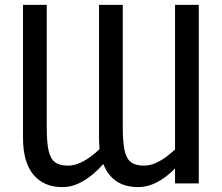

<svg xmlns="http://www.w3.org/2000/svg" viewBox="-20 -747 903 782"><path d="M789.6 0H692.9V-60.5Q617.2 15.1 543.5 15.1Q437.5 15.1 400.9 -79.1Q316.9 15.1 233.9 15.1Q158.7 15.1 116.2 -35.4Q73.7 -85.9 73.7 -186.5V-727.1H170.4V-230Q170.4 -168 177.7 -134.5Q185.1 -101.1 203.6 -86.7Q222.2 -72.3 257.3 -72.3Q314.5 -72.3 385.3 -139.6Q383.3 -168.9 383.3 -186.5V-727.1H480V-230Q480 -168 487.3 -134.5Q494.6 -101.1 513.2 -86.7Q531.7 -72.3 566.9 -72.3Q622.6 -72.3 692.9 -138.2V-727.1H789.6Z"/></svg>

Font: SG Kara Bold
Style: Regular
Weight: 400
Designer: Damoon Khanjanzadeh
Version: Version 1.000